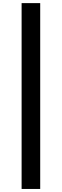

<svg xmlns="http://www.w3.org/2000/svg" viewBox="-20 -982 398 1236"><path d="M238.8 -961.9V234.4H119.1V-961.9Z"/></svg>

Font: Inter Semi Bold
Style: Regular
Weight: 600
Designer: Rasmus Andersson
Foundry: rsms
Version: Version 4.000;git-e0f93cc